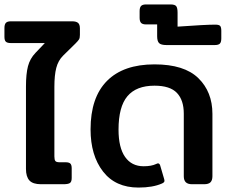

<svg xmlns="http://www.w3.org/2000/svg" viewBox="-26 -830 1037 865"><path d="M91 -69V-440Q91 -497 100 -531.5Q109 -566 134 -592L176 -636H23Q7 -636 0.5 -642Q-6 -648 -6 -664V-704Q-6 -720 0.5 -727Q7 -734 23 -734H299Q317 -734 325.5 -727Q334 -720 334 -702V-673Q334 -659 330 -652.5Q326 -646 314 -634L258 -579Q236 -557 227.5 -524Q219 -491 219 -439V-125Q219 -110 223.5 -104.5Q228 -99 242 -99H269Q285 -99 291 -93Q297 -87 297 -72V-28Q297 -11 289 -5.5Q281 0 259 0H159Q122 0 106.5 -17Q91 -34 91 -69Z M382 -247Q382 -391 456 -465.5Q530 -540 670 -540Q804 -540 867.5 -478Q931 -416 931 -317V-36Q931 -18 922.5 -9Q914 0 893 0H840Q820 0 811 -9Q802 -18 802 -36V-318Q802 -379 771 -411.5Q740 -444 670 -444Q588 -444 548 -396.5Q508 -349 508 -246Q508 -165 537.5 -123Q567 -81 621 -81Q656 -81 677 -91Q683 -94 686 -94Q694 -94 697 -80L714 -22Q715 -19 715 -15Q715 -8 703 -3Q662 15 598 15Q494 15 438 -57.5Q382 -130 382 -247Z M682 -667V-720H632Q616 -720 609.5 -727Q603 -734 603 -750V-780Q603 -796 609.5 -803Q616 -810 632 -810H742Q762 -810 768 -802Q774 -794 774 -773V-710Q900 -719 944 -719Q961 -719 966 -713Q971 -707 971 -691V-657Q971 -640 964.5 -633.5Q958 -627 941 -627H724Q700 -627 691 -635.5Q682 -644 682 -667Z"/></svg>

Font: Mitr
Style: Regular
Weight: 400
Designer: Thanarat Vachiruckul
Foundry: Cadson Demak
Version: Version 1.003